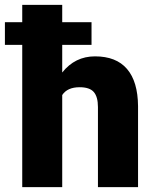

<svg xmlns="http://www.w3.org/2000/svg" viewBox="-49 -770 631 790"><path d="M327.6 -585.4H207V-471.7Q259.8 -538.1 341.8 -538.1Q429.2 -538.1 473.6 -486.3Q518.1 -434.6 519 -333.5V0H354V-329.6Q354 -371.6 336.9 -391.4Q319.8 -411.1 278.8 -411.1Q228 -411.1 207 -378.9V0H42.5V-585.4H-28.8V-678.7H42.5V-750H207V-678.7H327.6Z"/></svg>

Font: Roboto
Style: Regular
Weight: 900
Designer: Google
Version: Version 2.001171; 2014